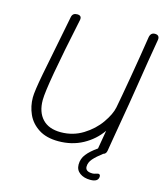

<svg xmlns="http://www.w3.org/2000/svg" viewBox="-125 -801 897 1051"><g transform="rotate(15 323.0 -276.0)"><path d="M646 -680Q625 -559 601 -405Q587 -315 563 -177Q555 -134 549 -95Q543 -56 537 -23Q534 -4 518 0Q485 25 466.5 46Q448 67 448 91Q448 119 489 119Q497 119 507 115.5Q517 112 522 112Q526 112 529 115.5Q532 119 532 124Q532 156 486 156Q450 156 426.5 139Q403 122 403 91Q403 58 423.5 32Q444 6 483 -21L484 -27Q492 -76 501 -126Q462 -70 400.5 -36.5Q339 -3 262 -3Q194 -3 150 -31.5Q106 -60 86 -104.5Q66 -149 66 -199Q66 -233 85 -333Q104 -433 143 -627L153 -678Q158 -701 183 -701Q210 -701 206 -676Q122 -279 122 -199Q122 -131 158 -92.5Q194 -54 262 -54Q331 -54 387.5 -89Q444 -124 479 -174Q514 -224 522 -264Q533 -320 554.5 -445Q576 -570 593 -681Q598 -708 622 -708Q636 -708 642 -700.5Q648 -693 646 -680Z"/></g></svg>

Font: Mali Light
Style: Italic
Weight: 300
Italic angle: -10°
Version: Version 1.000; ttfautohint (v1.6)